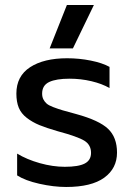

<svg xmlns="http://www.w3.org/2000/svg" viewBox="-20 -726 529 761"><path d="M176.8 -534.2 245.1 -706.1H352.1L269 -534.2ZM242.2 15.1Q192.4 15.1 136 2.4Q79.6 -10.3 47.9 -30.8V-117.2Q86.4 -93.8 137.9 -79.3Q189.5 -64.9 236.8 -64.9Q291 -64.9 315.9 -77.9Q340.8 -90.8 340.8 -120.1Q340.8 -151.9 314.5 -168.2Q288.1 -184.6 208 -206.1Q164.1 -218.8 136.2 -230.2Q108.4 -241.7 86.2 -258.8Q64 -275.9 54.4 -299.1Q44.9 -322.3 44.9 -355Q44.9 -424.3 99.4 -459.7Q153.8 -495.1 246.1 -495.1Q294.4 -495.1 340.1 -485.8Q385.7 -476.6 414.1 -460.9V-377Q384.8 -394 342.5 -404.1Q300.3 -414.1 255.9 -414.1Q202.6 -414.1 174.8 -400.9Q147 -387.7 147 -355Q147 -341.8 151.9 -332.3Q156.7 -322.8 164.6 -315.7Q172.4 -308.6 190.9 -301.5Q209.5 -294.4 228.3 -288.8Q247.1 -283.2 282.2 -273.9Q373 -249 408.4 -215.3Q443.8 -181.6 443.8 -121.1Q443.8 -58.6 393.1 -21.7Q342.3 15.1 242.2 15.1Z"/></svg>

Font: Prompt
Style: Regular
Weight: 400
Designer: Katatrad Team
Foundry: CadsonDemak
Version: Version 1.000;PS 001.000;hotconv 1.0.88;makeotf.lib2.5.64775